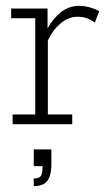

<svg xmlns="http://www.w3.org/2000/svg" viewBox="-20 -423 366 654"><path d="M23 0V-33H100V-361H18V-394H142V-305L132 -307Q152 -350 181.5 -376.5Q211 -403 249 -403Q284 -403 318 -385L303 -346Q288 -357 274 -361.5Q260 -366 244 -366Q213 -366 186 -343Q159 -320 143 -285V-33H226V0ZM95 211V185Q114 185 119.5 176Q125 167 125 143H95V86H155V135Q155 160 149.5 177Q144 194 131 202.5Q118 211 95 211Z"/></svg>

Font: Rokkitt SemiBold ExtraLight
Style: Regular
Weight: 250
Version: Version 3.103